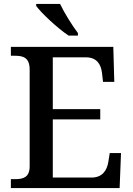

<svg xmlns="http://www.w3.org/2000/svg" viewBox="-20 -951 671 971"><path d="M327 -771H374V-784C345 -822 305 -886 284 -931H163V-921C188 -886 272 -807 327 -771ZM35 0H585L592 -177H535L528 -133C521 -89 498 -53 442 -53H247V-347H487V-399H247V-661H415C469 -661 491 -626 496 -581L501 -537H558L553 -714H35V-669H56C97 -669 130 -660 130 -599V-110C130 -53 96 -45 56 -45H35Z"/></svg>

Font: Noto Serif Medium
Style: Regular
Weight: 500
Designer: Monotype Design Team
Foundry: Monotype Imaging Inc.
Version: Version 2.013